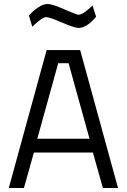

<svg xmlns="http://www.w3.org/2000/svg" viewBox="-20 -943 636 963"><path d="M24 0 214 -692H382L572 0H496L446 -178H150L100 0ZM272 -626 167 -247H429L324 -626ZM374 -803Q353 -803 291 -830Q229 -857 211.5 -857Q194 -857 155 -821L142 -809L125 -865Q144 -887 170 -905Q196 -923 219 -923Q242 -923 303 -896Q364 -869 374 -869Q394 -869 432 -904L444 -915L462 -859Q415 -803 374 -803Z"/></svg>

Font: Titillium-CLs Web
Style: CLs-Regular
Weight: 400
Version: Version 1.002;PS 57.000;hotconv 1.0.70;makeotf.lib2.5.55311